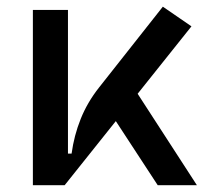

<svg xmlns="http://www.w3.org/2000/svg" viewBox="-20 -547 626 567"><path d="M170.9 0 152.3 -93.3H191.4Q198.7 -147 218.3 -195.8Q237.8 -244.6 272.5 -288.6L460.9 -527.3L545.4 -469.2ZM77.1 0V-517.6H180.7V-52.2L170.9 0ZM445.8 0 296.4 -228.5 369.1 -296.9 561.5 0Z"/></svg>

Font: Cascadia Mono
Style: Regular
Weight: 400
Monospace: yes
Designer: Aaron Bell
Foundry: Saja Typeworks
Version: Version 2102.003